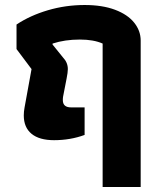

<svg xmlns="http://www.w3.org/2000/svg" viewBox="-20 -550 646 767"><path d="M390 -376Q354 -392 299 -392Q239 -392 190 -376V-372L232 -320Q251 -300 251 -274Q251 -261 246 -236L232 -164Q231 -159 231 -150Q231 -121 264 -121H318V-11Q261 10 196 10Q137 10 106 -15.5Q75 -41 75 -89Q75 -104 78 -120L106 -274L46 -354V-452Q100 -488 171 -509Q242 -530 318 -530Q389 -530 439.5 -511Q490 -492 516 -459.5Q542 -427 542 -388V197H390Z"/></svg>

Font: Athiti
Style: Bold
Weight: 700
Designer: CadsonDemak Team
Foundry: CadsonDemak
Version: Version 1.033